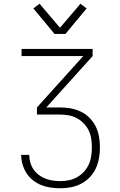

<svg xmlns="http://www.w3.org/2000/svg" viewBox="-20 -781 640 1024"><path d="M303 223Q277 223 251 219.5Q225 216 201 206.5Q177 197 156.5 181Q136 165 122 143.5Q108 122 100.5 96.5Q93 71 93 46V45H136Q136 66 141.5 85.5Q147 105 158.5 122Q170 139 186.5 151.5Q203 164 222 171.5Q241 179 261.5 182Q282 185 302 185Q326 185 349 180Q372 175 392 163.5Q412 152 428 134.5Q444 117 453.5 96Q463 75 466.5 51.5Q470 28 470 5Q470 -18 466.5 -41Q463 -64 453 -85Q443 -106 426.5 -123Q410 -140 389.5 -151Q369 -162 346 -166Q323 -170 300 -170H177V-208L424 -482H95V-520H474V-482L227 -208H300Q329 -208 357 -203Q385 -198 411 -185.5Q437 -173 457.5 -152.5Q478 -132 490.5 -106.5Q503 -81 508 -52.5Q513 -24 513 5Q513 34 508 62.5Q503 91 491 117Q479 143 459 164Q439 185 413.5 198.5Q388 212 359.5 217.5Q331 223 303 223ZM271 -600 158 -736 191 -761 300 -633 409 -761 442 -736 329 -600Z"/></svg>

Font: Iosevka Aile Extralight
Style: Regular
Weight: 200
Designer: Belleve Invis
Foundry: Belleve Invis
Version: Version 31.1.0; ttfautohint (v1.8.4)